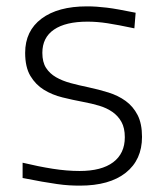

<svg xmlns="http://www.w3.org/2000/svg" viewBox="-20 -573 514 603"><path d="M231 10Q214 10 197 9Q180 8 159 5Q138 2 112 -2.5Q86 -7 51 -14V-62Q101 -50 145.5 -43Q190 -36 230 -36Q299 -36 335.5 -63.5Q372 -91 372 -142Q372 -171 361.5 -190Q351 -209 333 -221.5Q315 -234 291.5 -241Q268 -248 241 -253Q209 -259 176.5 -267Q144 -275 118 -291Q92 -307 75.5 -334.5Q59 -362 59 -407Q59 -476 110.5 -514.5Q162 -553 253 -553Q269 -553 283.5 -552Q298 -551 315 -549Q332 -547 354 -543Q376 -539 406 -533L402 -484Q350 -495 317.5 -500Q285 -505 255 -505Q186 -505 149.5 -480Q113 -455 113 -407Q113 -378 124.5 -360Q136 -342 156 -330.5Q176 -319 202 -312Q228 -305 257 -299Q290 -292 320.5 -282.5Q351 -273 374.5 -256Q398 -239 412 -212Q426 -185 426 -143Q426 -71 375 -30.5Q324 10 231 10Z"/></svg>

Font: Encode Sans Wide
Style: ExtraLight
Weight: 200
Designer: Pablo Impallari, Andres Torresi
Foundry: Pablo Impallari, Andres Torresi
Version: Version 1.000; ttfautohint (v1.00) -l 8 -r 50 -G 200 -x 14 -